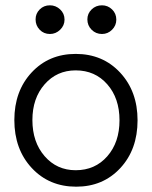

<svg xmlns="http://www.w3.org/2000/svg" viewBox="-20 -687 571 723"><path d="M168 -559Q145 -559 129.5 -575Q114 -591 114 -614Q114 -636 129.5 -651.5Q145 -667 168 -667Q190 -667 206.5 -651.5Q223 -636 223 -613Q223 -591 206.5 -575Q190 -559 168 -559ZM364 -559Q341 -559 325 -575Q309 -591 309 -614Q309 -636 325 -651.5Q341 -667 364 -667Q386 -667 402 -651.5Q418 -636 418 -613Q418 -591 402 -575Q386 -559 364 -559ZM267 16Q165 16 99.5 -54.5Q34 -125 34 -235Q34 -344 99 -414Q164 -484 265 -484Q367 -484 432.5 -413.5Q498 -343 498 -234Q498 -124 433 -54Q368 16 267 16ZM265 -46Q338 -46 384 -98.5Q430 -151 430 -234Q430 -317 384 -369.5Q338 -422 265 -422Q194 -422 148 -369.5Q102 -317 102 -235Q102 -152 148 -99Q194 -46 265 -46Z"/></svg>

Font: Didact Gothic
Style: Regular
Weight: 400
Designer: Daniel Johnson
Foundry: Daniel Johnson
Version: Version 2.101;PS 002.101;hotconv 1.0.88;makeotf.lib2.5.64775